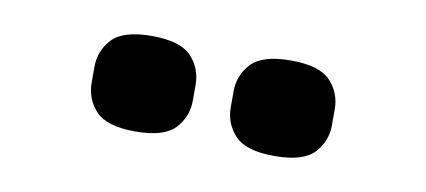

<svg xmlns="http://www.w3.org/2000/svg" viewBox="-32 -825 663 299"><g transform="rotate(10 300.0 -675.5)"><path d="M190 -600Q145 -600 127.5 -618.5Q110 -637 110 -663V-688Q110 -714 127.5 -732.5Q145 -751 190 -751Q235 -751 252.5 -732.5Q270 -714 270 -688V-663Q270 -637 252.5 -618.5Q235 -600 190 -600ZM410 -600Q365 -600 347.5 -618.5Q330 -637 330 -663V-688Q330 -714 347.5 -732.5Q365 -751 410 -751Q455 -751 472.5 -732.5Q490 -714 490 -688V-663Q490 -637 472.5 -618.5Q455 -600 410 -600Z"/></g></svg>

Font: IBM Plex Arabic
Style: Bold
Weight: 700
Designer: Mike Abbink, Paul van der Laan, Pieter van Rosmalen, Wael Morcos, Khajak Apelian
Foundry: Bold Monday
Version: Version 1.0